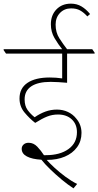

<svg xmlns="http://www.w3.org/2000/svg" viewBox="-44 -892 539 1053"><path d="M214 -15H212Q227 2 254 27Q281 52 314 76.5Q347 101 379 117L359 141Q328 121 295 93.5Q262 66 232 37Q202 8 183 -16Q132 -19 103.5 -34Q75 -49 75 -76Q75 -90 85.5 -99.5Q96 -109 113 -109Q140 -109 160.5 -87.5Q181 -66 197 -41Q202 -41 208 -41Q285 -41 331.5 -74.5Q378 -108 378 -167Q378 -211 349.5 -237.5Q321 -264 274 -264Q243 -264 215 -253Q187 -242 149 -218Q118 -242 90.5 -275Q63 -308 63 -352Q63 -408 106.5 -437.5Q150 -467 229 -467Q264 -467 297 -462V-598H-11L-24 -617V-622H462L475 -603V-598H324V-438Q299 -440 277 -441.5Q255 -443 234 -443Q164 -443 127.5 -418.5Q91 -394 91 -347Q91 -311 107.5 -288.5Q124 -266 146 -249Q175 -269 205 -280Q235 -291 268 -291Q301 -291 328.5 -278Q356 -265 374 -242Q388 -226 395.5 -206Q403 -186 403 -163Q403 -118 378.5 -84.5Q354 -51 311.5 -33Q269 -15 214 -15ZM327 -618H300Q275 -649 255 -683Q235 -717 235 -759Q235 -809 265.5 -840.5Q296 -872 345 -872Q377 -872 402.5 -857Q428 -842 450 -815L435 -802Q415 -824 395 -835Q375 -846 346 -846Q309 -846 285 -821Q261 -796 261 -757Q261 -714 281.5 -682Q302 -650 327 -618Z"/></svg>

Font: Noto Serif Devanagari Thin
Style: Regular
Weight: 100
Designer: Universal Thirst, Indian Type Foundry and the Monotype Design Team
Foundry: Monotype Imaging Inc.
Version: Version 2.004; ttfautohint (v1.8.4.7-5d5b)